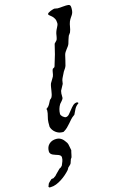

<svg xmlns="http://www.w3.org/2000/svg" viewBox="-238 -750 687 1107"><g transform="rotate(-15 105.5 -196.5)"><path d="M3.9 -65.9Q3.9 -74.7 5.6 -83.5Q7.3 -92.3 9.5 -100.8Q11.7 -109.4 13.4 -117.9Q15.1 -126.5 15.1 -134.3L13.2 -143.6Q13.2 -144.5 14.9 -145.8Q16.6 -147 17.6 -147Q28.3 -154.8 33.9 -165.8Q39.6 -176.8 46.4 -189.5L47.4 -190.4Q48.8 -191.9 49.8 -191.9Q50.3 -192.4 53.7 -195.6Q57.1 -198.7 57.1 -199.2Q62 -207.5 64.2 -217.8Q66.4 -228 68.1 -239Q69.8 -250 71.5 -260.7Q73.2 -271.5 76.7 -280.3Q82 -290 87.4 -298.1Q92.8 -306.2 97.2 -314.9Q101.1 -324.7 102.5 -336.9Q104 -349.1 107.9 -357.4Q107.9 -358.4 113 -360.8Q118.2 -363.3 119.1 -364.3Q119.6 -364.7 121.8 -369.6Q124 -374.5 124 -377Q143.1 -434.1 156.2 -495.1L172.4 -512.7Q174.3 -517.1 175.8 -523.2Q177.2 -529.3 178.2 -535.6Q179.2 -542 180.2 -548.1Q181.2 -554.2 183.1 -558.6Q184.6 -564 187.5 -569.8Q190.4 -575.7 193.6 -581.8Q196.8 -587.9 199.2 -593.8Q201.7 -599.6 201.7 -605.5Q201.7 -622.1 195.8 -632.8Q189.9 -643.6 182.6 -650.1Q175.3 -656.7 169.4 -660.9Q163.6 -665 163.6 -668.9Q163.6 -673.3 169.7 -677.2Q175.8 -681.2 183.3 -684.1Q190.9 -687 197.8 -689Q204.6 -690.9 206.1 -690.9L226.1 -687.5L275.9 -690.9Q283.7 -690.9 288.8 -690.4Q293.9 -689.9 297.1 -687.7Q300.3 -685.5 301.8 -680.7Q303.2 -675.8 303.2 -666.5Q303.2 -652.3 300.8 -644Q298.3 -635.7 294.2 -629.2Q290 -622.6 284.9 -615.5Q279.8 -608.4 274.4 -596.2Q269 -582 266.8 -566.2Q264.6 -550.3 258.3 -534.7Q255.9 -530.3 250.7 -523.9Q245.6 -517.6 245.6 -515.1Q245.1 -514.2 243.2 -508.5Q241.2 -502.9 239 -496.1Q236.8 -489.3 235.1 -483.2Q233.4 -477.1 232.9 -475.6Q230.5 -467.8 225.3 -460.7Q220.2 -453.6 214.8 -446.8Q209.5 -439.9 204.8 -432.6Q200.2 -425.3 198.2 -417.5Q194.3 -401.9 190.9 -386Q187.5 -370.1 183.1 -355Q181.2 -349.6 178.2 -344.7Q175.3 -339.8 171.4 -334.5Q168 -330.1 165.3 -325.4Q162.6 -320.8 160.2 -314.9Q157.7 -309.6 152.1 -298.8Q146.5 -288.1 144.5 -280.3L141.1 -259.3L121.6 -223.1Q121.6 -222.2 121.1 -220Q120.6 -217.8 120.4 -215.3Q120.1 -212.9 119.6 -210.7Q119.1 -208.5 119.1 -208V-182.6Q118.7 -178.2 115.7 -173.8Q112.8 -169.4 109.1 -165Q105.5 -160.6 102.1 -157Q98.6 -153.3 97.2 -151.4Q89.4 -139.2 85.2 -124.5Q81.1 -109.9 81.1 -96.2Q81.1 -91.3 84.2 -86.7Q87.4 -82 91.8 -78.1Q96.2 -74.2 101.1 -71.8Q106 -69.3 108.9 -69.3Q120.1 -69.3 129.4 -79.6Q138.7 -89.8 147.9 -102.3Q157.2 -114.7 168 -125Q178.7 -135.3 193.4 -135.3L199.2 -131.8V-127.4Q189.9 -121.6 184.6 -115.2Q179.2 -108.9 175.3 -101.8Q171.4 -94.7 168 -86.9Q164.6 -79.1 160.2 -70.8Q160.2 -69.8 158.4 -68.6Q156.7 -67.4 156.2 -67.4Q144 -59.1 135.3 -49.1Q126.5 -39.1 117.7 -28.8Q108.9 -18.6 98.9 -8.8Q88.9 1 74.2 9.3H68.4Q45.9 9.3 27.8 -4.6Q9.8 -18.6 3.9 -39.6ZM-91.8 292Q-91.8 291 -90.6 288.3Q-89.4 285.6 -88.9 285.2Q-88.9 284.7 -87.4 281Q-85.9 277.3 -85.9 276.4Q-85 274.4 -81.8 271Q-78.6 267.6 -75 264.2Q-71.3 260.7 -67.9 257.8Q-64.5 254.9 -63.5 253.9Q-62.5 253.9 -56.9 252.9Q-51.3 252 -50.3 252Q-49.3 251 -44.2 247.3Q-39.1 243.7 -37.1 242.7Q-36.1 241.2 -31 235.8Q-25.9 230.5 -20 224.6Q-14.2 218.8 -9.3 213.9Q-4.4 209 -2.9 207.5Q-1.5 207.5 2.4 205.1Q4.4 203.6 6.8 202.1Q7.8 201.7 10.3 198.5Q12.7 195.3 14.2 194.3Q19.5 181.6 23.4 171.6Q27.3 161.6 27.3 148.9Q27.3 141.6 22.5 137.2Q17.6 132.8 10.5 130.1Q3.4 127.4 -4.9 125Q-13.2 122.6 -20.3 119.1Q-27.3 115.7 -32.2 110.1Q-37.1 104.5 -37.1 95.2Q-37.1 68.8 -20.5 53.2Q-3.9 37.6 22.5 37.6Q33.2 37.6 41.5 40.8Q49.8 43.9 56.2 49.1Q62.5 54.2 67.9 61.3Q73.2 68.4 78.6 76.2Q83 84 84.5 95.5Q85.9 106.9 87.9 112.8Q87.9 114.3 88.9 118.2L89.8 122.1Q89.8 123 88.9 126Q87.9 128.9 87.9 129.9Q87.4 131.3 86.4 136.2Q85.4 141.1 84.2 147Q83 152.8 81.8 157.7Q80.6 162.6 80.1 163.6Q80.1 164.1 78.9 165.3Q77.6 166.5 76.7 168.5Q75.2 170.4 73.7 172.9Q73.7 173.8 72.8 176.5Q71.8 179.2 70.6 182.4Q69.3 185.5 68.4 188.5Q67.4 191.4 67.4 192.4Q67.4 192.9 66.9 193.6Q66.4 194.3 65.9 195.3Q65.4 196.8 64.9 197.8Q64.9 198.2 62.7 200.4Q60.5 202.6 57.9 205.3Q55.2 208 52.5 210.4Q49.8 212.9 48.8 213.4Q47.9 214.4 46.4 216.8Q44.9 219.2 43.5 222.2Q42 225.1 40.5 227.3Q39.1 229.5 38.6 229.5Q29.3 240.2 15.6 252.2Q2 264.2 -13.9 274.4Q-29.8 284.7 -46.6 291.3Q-63.5 297.9 -79.6 297.9H-85Q-87.4 297.9 -88.9 296.9Q-90.3 295.9 -91.8 292Z"/></g></svg>

Font: IM FELL English
Style: Italic
Weight: 400
Italic angle: -18°
Designer: Igino Marini
Foundry: Igino Marini
Version: 3.00